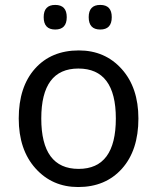

<svg xmlns="http://www.w3.org/2000/svg" viewBox="-20 -751 640 781"><path d="M297.9 9.8Q192.4 9.8 124.3 -66.2Q56.2 -142.1 56.2 -269Q56.2 -397.5 122.3 -471.7Q188.5 -545.9 300.8 -545.9Q407.2 -545.9 475.1 -470.2Q543 -394.5 543 -269Q543 -139.6 476.1 -64.9Q409.2 9.8 297.9 9.8ZM299.8 -64Q451.2 -64 451.2 -269Q451.2 -472.2 298.8 -472.2Q147.9 -472.2 147.9 -269Q147.9 -64 299.8 -64ZM204.6 -731Q251.5 -731 251.5 -681.2Q251.5 -630.9 204.6 -630.9Q157.7 -630.9 157.7 -681.2Q157.7 -731 204.6 -731ZM387.7 -731Q434.6 -731 434.6 -681.2Q434.6 -630.9 387.7 -630.9Q340.8 -630.9 340.8 -681.2Q340.8 -731 387.7 -731Z"/></svg>

Font: TypoPRO Noto Mono
Style: Regular
Weight: 400
Designer: Monotype Design Team
Foundry: Monotype Imaging Inc.
Version: Version 1.00